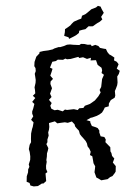

<svg xmlns="http://www.w3.org/2000/svg" viewBox="-58 -908 670 954"><g transform="rotate(-5 276.5 -431.0)"><path d="M135 -57V-19L120 -8L113 -9L92 2H71L55 -4L52 -17L38 -24L41 -51L49 -70L51 -85L58 -97L56 -109L65 -131L67 -148L66 -170L63 -185L69 -206L77 -218L78 -235L81 -261L88 -284L92 -293L98 -315L87 -329L99 -345L95 -359L96 -370L102 -383L110 -406L100 -417L117 -435L106 -447L119 -458V-475L118 -488L125 -510L127 -524L126 -541L125 -555L131 -568V-583L126 -593L129 -614L140 -639L157 -654L158 -661L178 -664L202 -665L224 -668L233 -672L255 -677L262 -676L282 -680L297 -685H312L328 -682L358 -678L367 -683L384 -681L399 -676L415 -675L419 -667L437 -672L452 -665L459 -655L479 -649L488 -647L494 -631L502 -619L511 -613L526 -601L523 -587L536 -579L544 -566L533 -545L547 -533L541 -518L532 -506L531 -476L528 -463L520 -446L514 -435V-412L510 -402L490 -392L479 -376L477 -362L457 -358L450 -346L441 -334L428 -326L414 -320L387 -313L385 -314L361 -303L379 -296V-289L385 -272L404 -264L413 -259L420 -246L419 -237L424 -217L442 -212L448 -199L445 -186L458 -170L467 -159L466 -138L470 -130L472 -115L482 -101L473 -82L486 -63L483 -36L478 -29L465 -15L453 -11L440 -2L408 1L396 -8L385 -15L378 -42L382 -60L384 -71L377 -87L376 -101L374 -122L363 -129L368 -145L363 -160L355 -173L353 -188L348 -200L336 -217L329 -226L322 -237L319 -254L308 -268L302 -277L300 -288L288 -303L267 -298L253 -302L231 -301L215 -300L204 -311L174 -305V-286L171 -272L166 -259L167 -243L159 -224L158 -211L152 -202L160 -181L156 -168L151 -156L149 -140L145 -123L146 -114L141 -95L140 -79L145 -63ZM269 -362 303 -363 322 -357 330 -365H351L359 -375L385 -382L411 -397L430 -416L443 -434L439 -447L448 -461L456 -500L467 -520L456 -530L460 -543L458 -556L440 -572L434 -596L407 -597L410 -610L390 -606L371 -616L352 -614L348 -620L309 -613H291L283 -617L271 -612L245 -615L235 -609L217 -607L203 -579L215 -572L209 -557L201 -539L213 -522L200 -510L198 -498L204 -476L192 -450L198 -433L184 -420L196 -403L188 -390L192 -375L207 -366L223 -367L247 -357L259 -365ZM310 -713 308 -721 299 -725 287 -730 292 -748 294 -763 309 -771 322 -779 330 -787 341 -796 364 -804 379 -808 384 -822 401 -828 412 -835 433 -850 444 -853 457 -857 467 -864 480 -859 484 -847 493 -827 478 -808 483 -795 470 -785 457 -779 448 -774 433 -765 420 -766 412 -767 395 -754 379 -752 364 -749 361 -738 346 -728 335 -723Z"/></g></svg>

Font: Winky Rough Light
Style: Italic
Weight: 300
Italic angle: -8.97852°
Designer: Simon Atzbach
Foundry: typofactur
Version: Version 1.206; ttfautohint (v1.8.4.7-5d5b)